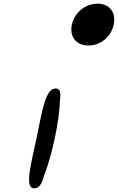

<svg xmlns="http://www.w3.org/2000/svg" viewBox="-20 -1044 640 1042"><path d="M166 -22C204 -23 211 -69 219 -90C262 -200 302 -385 305 -495C306 -512 320 -571 275 -563C224 -554 207 -431 178 -293C150 -159 110 -20 166 -22ZM460 -797C526 -797 583 -844 597 -910C611 -976 575 -1024 509 -1024C443 -1024 384 -976 370 -910C356 -844 394 -797 460 -797Z"/></svg>

Font: Venom Sans
Style: BdObl
Weight: 700
Version: Version 1.001